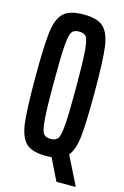

<svg xmlns="http://www.w3.org/2000/svg" viewBox="-124 -752 596 923"><g transform="rotate(15 174.5 -290.5)"><path d="M349 110V115H255L202 7Q193 8 174 8Q104 8 74 -21Q44 -50 35.5 -118.5Q27 -187 27 -344Q27 -501 35.5 -569.5Q44 -638 74 -667Q104 -696 174 -696Q244 -696 274 -667Q304 -638 312.5 -569.5Q321 -501 321 -344Q321 -194 313.5 -126.5Q306 -59 280 -28ZM174 -77Q199 -77 209.5 -91Q220 -105 224.5 -159Q229 -213 229 -344Q229 -475 224.5 -529Q220 -583 209.5 -597Q199 -611 174 -611Q149 -611 138.5 -597Q128 -583 123.5 -529Q119 -475 119 -344Q119 -213 123.5 -159Q128 -105 138.5 -91Q149 -77 174 -77Z"/></g></svg>

Font: Saira Ultra Condensed SemiBold
Style: Regular
Weight: 600
Width: 1
Designer: Hector Gatti with collaboration of the Omnibus-Type team
Foundry: Omnibus-Type
Version: Version 1.001; ttfautohint (v1.8)